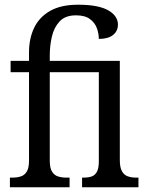

<svg xmlns="http://www.w3.org/2000/svg" viewBox="-20 -794 619 814"><path d="M22 0V-41H34Q52 -41 68 -46Q84 -51 93.5 -66.5Q103 -82 103 -113V-488H25V-536H103V-572Q103 -630 124.5 -675.5Q146 -721 192 -747.5Q238 -774 311 -774Q357 -774 389 -767.5Q421 -761 441 -749Q461 -737 470.5 -722Q480 -707 480 -690Q480 -662 459 -645.5Q438 -629 399 -629Q399 -652 390.5 -675Q382 -698 361 -713.5Q340 -729 302 -729Q257 -729 233 -703.5Q209 -678 200 -639Q191 -600 191 -559V-536H488V-115Q488 -84 497 -68Q506 -52 521.5 -46.5Q537 -41 556 -41H567V0H328V-41H335Q355 -41 369 -46Q383 -51 391 -66Q399 -81 399 -110V-488H191V-113Q191 -82 200.5 -66.5Q210 -51 226 -46Q242 -41 260 -41H275V0Z"/></svg>

Font: Noto Serif Condensed
Style: Regular
Weight: 400
Width: 3
Designer: Monotype Design Team
Foundry: Monotype Imaging Inc.
Version: Version 2.015